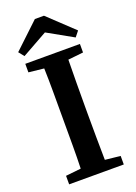

<svg xmlns="http://www.w3.org/2000/svg" viewBox="-162 -929 703 994"><g transform="rotate(-20 189.5 -432.5)"><path d="M39 -617V-664H340V-617L256 -608Q255 -545 254.5 -481.5Q254 -418 254 -353V-310Q254 -247 254.5 -183.5Q255 -120 256 -56L340 -47V0H39V-47L123 -56Q125 -118 125 -182Q125 -246 125 -310V-353Q125 -416 125 -480Q125 -544 123 -608ZM215 -865 355 -733 331 -703 190 -782 49 -703 25 -733 165 -865Z"/></g></svg>

Font: Source Serif 4 Semibold
Style: Regular
Weight: 600
Designer: Frank Grießhammer
Foundry: Adobe
Version: Version 4.005;hotconv 1.1.0;makeotfexe 2.6.0